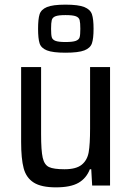

<svg xmlns="http://www.w3.org/2000/svg" viewBox="-20 -799 567 827"><path d="M71 -188V-510H157V-221Q157 -150 164 -119.5Q171 -89 191 -79.5Q211 -70 258 -70Q308 -70 332 -89.5Q356 -109 362 -143.5Q368 -178 368 -245V-510H454V0H377L373 -70H367Q352 -31 318 -11.5Q284 8 221 8Q158 8 125.5 -12.5Q93 -33 82 -74Q71 -115 71 -188ZM144 -675Q144 -717 150.5 -737.5Q157 -758 182 -768.5Q207 -779 262 -779Q318 -779 343.5 -768.5Q369 -758 376 -737.5Q383 -717 383 -675Q383 -633 376 -612.5Q369 -592 343.5 -582Q318 -572 262 -572Q207 -572 182 -582Q157 -592 150.5 -612.5Q144 -633 144 -675ZM326 -675Q326 -701 323 -712.5Q320 -724 306.5 -729Q293 -734 262 -734Q232 -734 219 -729Q206 -724 203 -712.5Q200 -701 200 -675Q200 -649 203 -638.5Q206 -628 219 -623Q232 -618 262 -618Q293 -618 306.5 -623Q320 -628 323 -638.5Q326 -649 326 -675Z"/></svg>

Font: Saira Semi Condensed
Style: Regular
Weight: 400
Width: 4
Designer: Hector Gatti with collaboration of the Omnibus-Type team
Foundry: Omnibus-Type
Version: Version 1.001; ttfautohint (v1.8)